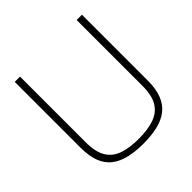

<svg xmlns="http://www.w3.org/2000/svg" viewBox="-191 -890 1053 1053"><g transform="rotate(-45 335.0 -363.5)"><path d="M335 6Q273 6 224.5 -5.5Q176 -17 142.5 -43Q109 -69 92 -113Q75 -157 75 -222V-733H116V-223Q116 -147 142 -105.5Q168 -64 217 -47.5Q266 -31 335 -31Q404 -31 453.5 -47.5Q503 -64 529 -105.5Q555 -147 555 -223V-733H596V-222Q596 -157 578.5 -113Q561 -69 527.5 -43Q494 -17 445.5 -5.5Q397 6 335 6Z"/></g></svg>

Font: Exo Thin ExtraLight
Style: Regular
Weight: 250
Version: Version 2.000